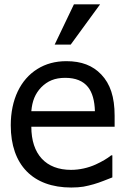

<svg xmlns="http://www.w3.org/2000/svg" viewBox="-20 -838 566 871"><path d="M315.4 -818.4 228 -635.7H300.8L434.1 -818.4ZM303.2 12.7C324.2 12.7 342.8 11.2 358.4 8.8C390.1 2.9 420.4 -5.9 449.7 -17.6L489.7 -33.2V-133.3H484.4C466.3 -118.7 442.9 -105 414.1 -91.8C380.9 -76.7 341.3 -67.4 302.2 -67.4C188.5 -67.4 122.1 -137.7 122.1 -263.2H500V-313C500 -398.4 480 -457.5 439.5 -500C400.4 -541 349.6 -560.5 281.2 -560.5C231.4 -560.5 187.5 -548.8 149.4 -524.9C73.2 -477.5 28.8 -386.7 28.8 -269.5C28.8 -89.8 129.4 12.7 303.2 12.7ZM122.1 -333.5C126 -379.9 139.6 -413.1 167 -441.9C195.8 -470.7 228.5 -484.9 275.9 -484.9C322.8 -484.9 357.4 -470.7 379.4 -442.9C398.9 -418 409.2 -381.8 410.6 -333.5Z"/></svg>

Font: SG Kara Light
Style: Regular
Weight: 400
Designer: Damoon Khanjanzadeh
Version: Version 1.000